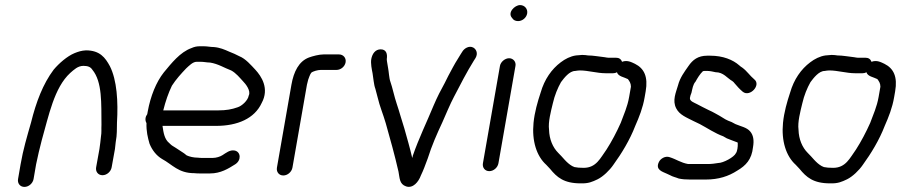

<svg xmlns="http://www.w3.org/2000/svg" viewBox="-20 -709 3543 755"><path d="M112 -5 122 -63C127 -89 137 -130 144 -157C172 -255 193 -364 256 -422C271 -435 286 -450 308 -450C325 -450 336 -446 343 -435C383 -387 378 -301 379 -219C378 -200 380 -189 377 -172C376 -159 373 -137 371 -123L358 -51C355 -34 366 -20 383 -20C400 -20 416 -34 419 -51L432 -123C433 -131 434 -140 435 -150C441 -182 439 -199 440 -227C445 -309 440 -394 412 -449C394 -482 373 -511 318 -511C300 -510 288 -506 273 -500C244 -488 212 -460 191 -435C149 -379 122 -308 102 -227C86 -171 71 -121 61 -63L51 -5C48 12 59 26 76 26C93 26 109 12 112 -5Z M806 -463C838 -458 862 -442 889 -432C908 -422 923 -403 936 -389C945 -380 968 -352 958 -333C955 -314 931 -292 914 -287C892 -279 869 -275 840 -275H622C631 -311 642 -343 656 -372C672 -397 692 -419 712 -440C723 -450 738 -466 753 -466H770C782 -466 794 -463 806 -463ZM783 -527H764C754 -527 744 -525 733 -520C688 -504 654 -460 624 -424C594 -386 572 -331 561 -271L559 -260C552 -251 549 -237 556 -225C555 -193 561 -168 568 -144C578 -119 595 -97 617 -84C658 -62 681 -28 744 -28C753 -27 759 -27 764 -27H806C848 -27 878 -46 905 -63C930 -79 927 -112 903 -117C884 -121 868 -107 855 -99C846 -93 830 -88 817 -88H775C771 -88 765 -88 758 -89C741 -89 725 -93 714 -98L704 -106C695 -112 680 -122 672 -127L656 -137C652 -140 649 -143 646 -146C627 -161 623 -186 619 -214H830C914 -214 981 -243 1009 -304C1040 -361 1008 -409 984 -435C967 -453 946 -478 921 -488C909 -494 895 -501 881 -506C863 -514 845 -522 821 -524C807 -524 796 -527 783 -527Z M1130 -50 1187 -376C1189 -385 1191 -392 1192 -396C1194 -401 1199 -417 1204 -423C1211 -429 1230 -434 1241 -434H1303C1320 -434 1336 -447 1339 -464C1342 -481 1330 -495 1313 -495H1252C1234 -495 1209 -488 1195 -483C1155 -468 1135 -427 1126 -376L1069 -50C1066 -33 1077 -19 1094 -19C1111 -19 1127 -33 1130 -50Z M1440 -477C1437 -460 1442 -436 1445 -421C1448 -404 1450 -375 1456 -360C1458 -353 1461 -341 1465 -326C1473 -291 1487 -259 1497 -224C1515 -160 1532 -100 1547 -34C1552 -9 1550 15 1577 24C1604 33 1626 6 1635 -19C1646 -42 1650 -54 1662 -86C1678 -137 1698 -182 1719 -227C1731 -254 1751 -302 1765 -328C1791 -378 1815 -425 1843 -470L1850 -481C1861 -500 1852 -516 1841 -522C1824 -531 1805 -518 1798 -506L1791 -495C1787 -488 1783 -482 1780 -477C1767 -457 1755 -433 1743 -411L1729 -383C1714 -356 1699 -327 1685 -294C1657 -226 1628 -168 1603 -96C1603 -93 1602 -91 1601 -88C1592 -127 1581 -165 1570 -204C1560 -234 1550 -272 1540 -301C1531 -327 1523 -366 1515 -388C1510 -401 1509 -428 1506 -442L1502 -466C1501 -471 1501 -475 1501 -477C1504 -497 1499 -515 1477 -515C1456 -515 1444 -498 1440 -477Z M1946 -450 1879 -67C1876 -50 1887 -36 1904 -36C1921 -36 1937 -50 1940 -67L2007 -450C2010 -466 1998 -480 1982 -480C1966 -480 1949 -466 1946 -450ZM1994 -638C1998 -631 2006 -626 2017 -626C2034 -626 2050 -639 2053 -656C2056 -674 2043 -689 2025 -689C2004 -689 1974 -659 1994 -638Z M2361 -421H2391C2396 -421 2401 -422 2406 -425C2411 -408 2434 -406 2449 -398C2455 -390 2461 -382 2461 -368L2454 -328C2447 -288 2433 -259 2421 -226C2405 -190 2385 -152 2365 -121C2341 -88 2325 -49 2275 -49C2257 -49 2251 -50 2239 -52L2230 -56C2207 -69 2193 -91 2175 -108C2154 -129 2140 -161 2139 -199C2135 -229 2146 -270 2154 -303C2161 -334 2173 -363 2186 -386C2198 -402 2219 -430 2242 -430C2248 -431 2254 -432 2260 -432C2293 -432 2328 -421 2361 -421ZM2426 -466C2422 -477 2414 -482 2402 -482H2372C2369 -482 2364 -483 2358 -484C2339 -486 2312 -491 2292 -491C2286 -492 2278 -493 2269 -493L2245 -491C2223 -488 2202 -477 2185 -464C2149 -437 2121 -397 2106 -345C2094 -309 2082 -267 2078 -226C2071 -155 2090 -95 2128 -61L2143 -45C2170 -12 2197 12 2263 12C2294 13 2309 6 2330 -4C2352 -15 2377 -39 2392 -61C2424 -105 2457 -159 2478 -214C2493 -248 2508 -285 2515 -327L2519 -350C2529 -407 2513 -440 2477 -458C2464 -464 2447 -474 2426 -466Z M2881 -145C2882 -133 2879 -113 2874 -107C2867 -91 2824 -68 2804 -68C2792 -66 2778 -64 2764 -64H2686C2657 -69 2639 -83 2613 -91C2596 -97 2577 -85 2571 -72C2556 -41 2585 -34 2602 -26L2615 -20C2625 -14 2637 -12 2649 -7C2663 -4 2676 -3 2694 -3H2755C2806 -3 2845 -16 2879 -38C2913 -58 2936 -82 2941 -130C2946 -158 2942 -178 2930 -192C2917 -208 2893 -212 2872 -221L2857 -229C2835 -237 2830 -241 2809 -254L2791 -264C2784 -268 2776 -272 2767 -276L2743 -288C2735 -292 2727 -296 2720 -300C2711 -305 2691 -311 2693 -324C2694 -331 2696 -337 2699 -344C2703 -361 2705 -377 2715 -388C2722 -401 2733 -419 2744 -429C2747 -430 2749 -430 2751 -430H2763C2771 -430 2786 -427 2794 -425C2825 -425 2839 -402 2860 -390C2864 -387 2866 -385 2868 -382C2877 -371 2890 -357 2901 -348C2929 -326 2974 -375 2946 -397C2928 -412 2918 -429 2899 -443C2894 -446 2890 -449 2887 -452C2862 -474 2823 -490 2773 -490H2761C2725 -490 2704 -474 2687 -449C2671 -426 2654 -404 2646 -373C2638 -345 2623 -314 2639 -283C2652 -257 2680 -247 2707 -233C2715 -229 2723 -225 2732 -221C2762 -205 2791 -185 2824 -173L2838 -165C2849 -161 2865 -154 2877 -150C2879 -150 2882 -148 2881 -145Z M3342 -421H3372C3377 -421 3382 -422 3387 -425C3392 -408 3415 -406 3430 -398C3436 -390 3442 -382 3442 -368L3435 -328C3428 -288 3414 -259 3402 -226C3386 -190 3366 -152 3346 -121C3322 -88 3306 -49 3256 -49C3238 -49 3232 -50 3220 -52L3211 -56C3188 -69 3174 -91 3156 -108C3135 -129 3121 -161 3120 -199C3116 -229 3127 -270 3135 -303C3142 -334 3154 -363 3167 -386C3179 -402 3200 -430 3223 -430C3229 -431 3235 -432 3241 -432C3274 -432 3309 -421 3342 -421ZM3407 -466C3403 -477 3395 -482 3383 -482H3353C3350 -482 3345 -483 3339 -484C3320 -486 3293 -491 3273 -491C3267 -492 3259 -493 3250 -493L3226 -491C3204 -488 3183 -477 3166 -464C3130 -437 3102 -397 3087 -345C3075 -309 3063 -267 3059 -226C3052 -155 3071 -95 3109 -61L3124 -45C3151 -12 3178 12 3244 12C3275 13 3290 6 3311 -4C3333 -15 3358 -39 3373 -61C3405 -105 3438 -159 3459 -214C3474 -248 3489 -285 3496 -327L3500 -350C3510 -407 3494 -440 3458 -458C3445 -464 3428 -474 3407 -466Z"/></svg>

Font: Blanket
Style: Obl
Weight: 400
Foundry: Cannot Into Space Fonts
Version: Version 0.9